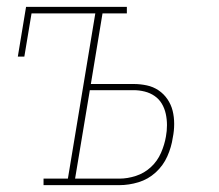

<svg xmlns="http://www.w3.org/2000/svg" viewBox="-20 -540 640 560"><path d="M107 0V-19H178L258 -501H72L51 -375H32L56 -520H350V-501H279L245 -295H370Q389 -295 408 -291Q427 -287 442.5 -276.5Q458 -266 468.5 -250.5Q479 -235 483.5 -217Q488 -199 488 -178.5Q488 -158 484 -139Q480 -111 468 -84Q456 -57 434 -37Q412 -17 384 -8.5Q356 0 328 0ZM199 -19H328Q352 -19 376.5 -27Q401 -35 420 -52.5Q439 -70 449.5 -94Q460 -118 464 -142Q467 -158 467 -175Q467 -192 463.5 -208Q460 -224 452 -237.5Q444 -251 431 -260Q418 -269 402 -273Q386 -277 370 -277H242Z"/></svg>

Font: Iosevka Etoile Thin Oblique
Style: Regular
Weight: 100
Italic angle: -9°
Designer: Belleve Invis
Foundry: Belleve Invis
Version: Version 15.5.2; ttfautohint (v1.8.4)